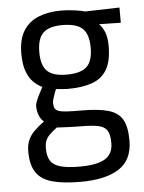

<svg xmlns="http://www.w3.org/2000/svg" viewBox="-53 -553 621 830"><g transform="rotate(-5 257.5 -137.5)"><path d="M265 235Q187 235 139.5 221.5Q92 208 70.5 175Q49 142 49 85Q49 56 58 35.5Q67 15 84.5 -2.5Q102 -20 128 -39Q115 -49 107.5 -67.5Q100 -86 100 -109Q100 -116 105.5 -130Q111 -144 119 -159.5Q127 -175 134 -188Q113 -198 95.5 -215.5Q78 -233 67 -263Q56 -293 56 -339Q56 -401 79.5 -438.5Q103 -476 145.5 -493Q188 -510 243 -510Q270 -510 300 -506Q330 -502 347 -497L496 -501V-435L402 -437Q416 -423 425.5 -400Q435 -377 435 -339Q435 -274 413 -237Q391 -200 348 -185Q305 -170 240 -170Q233 -170 216.5 -171.5Q200 -173 192 -174Q186 -160 180 -142Q174 -124 174 -117Q174 -102 177.5 -93.5Q181 -85 192.5 -80Q204 -75 228 -73.5Q252 -72 294 -72Q366 -72 409 -60Q452 -48 470.5 -16.5Q489 15 489 75Q489 160 430 197.5Q371 235 265 235ZM266 169Q340 169 375 148Q410 127 410 79Q410 42 398.5 24.5Q387 7 360 1.5Q333 -4 288 -4Q279 -4 263 -4.5Q247 -5 230 -5.5Q213 -6 199.5 -7Q186 -8 181 -8Q161 7 148.5 19.5Q136 32 131 45.5Q126 59 126 78Q126 111 138 131Q150 151 180.5 160Q211 169 266 169ZM243 -232Q305 -232 331 -256.5Q357 -281 357 -339Q357 -397 331 -422Q305 -447 243 -447Q185 -447 159.5 -422Q134 -397 134 -339Q134 -281 159.5 -256.5Q185 -232 243 -232Z"/></g></svg>

Font: Cairo
Style: Regular
Weight: 400
Designer: Mohamed Gaber, Accademia di Belle Arti di Urbino
Foundry: Kief Type Foundry, Accademia di Belle Arti di Urbino
Version: Version 3.120